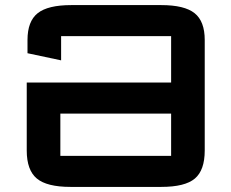

<svg xmlns="http://www.w3.org/2000/svg" viewBox="-20 -727 909 754"><path d="M257 7Q164 7 124.5 -26Q85 -59 85 -136V-403H652V-585Q652 -585 652 -585Q652 -585 652 -585H220Q220 -585 220 -585Q220 -585 220 -585V-490L88 -518V-570Q88 -643.5 128 -675.2Q168 -707 260 -707H613Q704.5 -707 744.2 -675.2Q784 -643.5 784 -570V-136Q784 -58.5 745.2 -25.8Q706.5 7 613 7ZM217 -281V-115Q217 -115 217 -115Q217 -115 217 -115H652Q652 -115 652 -115Q652 -115 652 -115V-281Z"/></svg>

Font: Science Gothic
Style: Regular
Weight: 400
Designer: Thomas Phinney, Vassil Kateliev, Brandon Buerkle
Foundry: Font Detective LLC
Version: Version 1.018